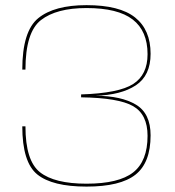

<svg xmlns="http://www.w3.org/2000/svg" viewBox="-20 -700 664 728"><path d="M308 7.5Q436.5 7.5 493.8 -37.8Q551 -83 551 -187Q551 -270 495.5 -303.2Q440 -336.5 342 -337Q439 -339.5 495 -376.5Q551 -413.5 551 -496Q551 -587 492.2 -633.8Q433.5 -680.5 308 -680.5Q186 -680.5 125.2 -631.2Q64.5 -582 64.5 -436H76.5Q76.5 -578 135.2 -623.8Q194 -669.5 308 -669.5Q427 -669.5 483.2 -626Q539.5 -582.5 539.5 -494.5Q539.5 -416.5 485 -381.5Q430.5 -346.5 287.5 -342V-331Q430 -329 484.8 -297.5Q539.5 -266 539.5 -185Q539.5 -89 484.8 -46.2Q430 -3.5 308 -3.5Q186.5 -3.5 131.5 -47Q76.5 -90.5 76.5 -221H64.5Q64.5 -84.5 121.5 -38.5Q178.5 7.5 308 7.5Z"/></svg>

Font: Anybody Expanded Thin
Style: Regular
Weight: 250
Width: 7
Version: Version 1.113;gftools[0.9.25]